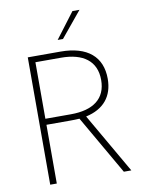

<svg xmlns="http://www.w3.org/2000/svg" viewBox="-97 -968 776 1035"><g transform="rotate(-10 291.0 -450.5)"><path d="M92.5 0H128.5V-321.5H258.5C276 -321.5 294 -322 309.5 -323L495.5 0H536.5L347 -328.5C445.5 -350 497 -412.5 497 -509C497 -628.5 419.5 -697 271.5 -697H92.5ZM128.5 -354.5V-664H268.5C389 -664 461 -612.5 461 -508.5C461 -406 390.5 -354.5 268.5 -354.5ZM267.5 -761.5H296.5L411.5 -901H373Z"/></g></svg>

Font: HK Grotesk ExtraLight
Style: Regular
Weight: 200
Designer: Alfredo Marco Pradil
Foundry: Hanken Design Co.
Version: Version 3.001;FEAKit 1.0